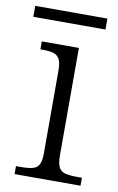

<svg xmlns="http://www.w3.org/2000/svg" viewBox="-87 -715 468 760"><g transform="rotate(10 147.0 -335.0)"><path d="M27 0V-32H47Q76 -32 93.5 -36.5Q111 -41 119 -55.5Q127 -70 127 -102V-433Q127 -466 118.5 -480.5Q110 -495 94 -499.5Q78 -504 52 -504H42V-536H191V-105Q191 -72 199 -56.5Q207 -41 225 -36.5Q243 -32 272 -32H292V0ZM-8 -626V-670H282V-626Z"/></g></svg>

Font: Noto Serif Gujarati Light
Style: Regular
Weight: 300
Version: Version 2.102